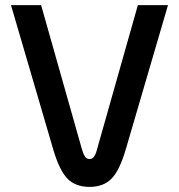

<svg xmlns="http://www.w3.org/2000/svg" viewBox="-20 -720 701 752"><path d="M189 -133 23 -700H141L301 -135Q307 -115 313.5 -106Q320 -97 331 -97Q341 -97 348 -106Q355 -115 360 -135L520 -700H638L472 -133Q448 -52 416.5 -20Q385 12 331 12Q276 12 244.5 -20Q213 -52 189 -133Z"/></svg>

Font: KoHo SemiBold
Style: Regular
Weight: 600
Designer: Cadson Demak & Katatrad Team
Foundry: Cadson Demak Co.,Ltd.
Version: Version 1.000; ttfautohint (v1.6)